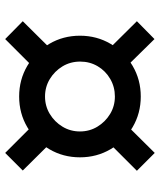

<svg xmlns="http://www.w3.org/2000/svg" viewBox="42 -736 618 742"><g transform="rotate(90 351.0 -365.0)"><path d="M353 -130Q288 -130 234.5 -161.5Q181 -193 149.5 -246.5Q118 -300 118 -365Q118 -430 149.5 -483.5Q181 -537 234.5 -568.5Q288 -600 353 -600Q418 -600 471.5 -568.5Q525 -537 556.5 -483.5Q588 -430 588 -365Q588 -300 556.5 -246.5Q525 -193 471.5 -161.5Q418 -130 353 -130ZM353 -230Q390 -230 420.5 -248.5Q451 -267 469.5 -297.5Q488 -328 488 -365Q488 -402 469.5 -432.5Q451 -463 420.5 -481.5Q390 -500 353 -500Q316 -500 285 -482Q254 -464 236 -433.5Q218 -403 218 -366Q218 -328 236.5 -297.5Q255 -267 285.5 -248.5Q316 -230 353 -230ZM131 -76 62 -144 179 -262 247 -192ZM571 -76 454 -193 522 -262 639 -144ZM179 -467 62 -585 131 -653 247 -535ZM522 -467 454 -536 571 -654 640 -585Z"/></g></svg>

Font: M PLUS 2 Medium
Style: Regular
Weight: 500
Designer: Coji Morishita
Foundry: UNDERFOREST DESIGN
Version: Version 1.001